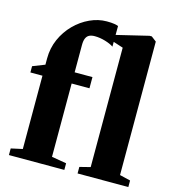

<svg xmlns="http://www.w3.org/2000/svg" viewBox="-120 -935 941 1036"><g transform="rotate(15 350.0 -417.0)"><path d="M25 0V-37L89 -51V-460.5H21.5V-495.5L89 -522V-557Q89 -614.5 111.2 -664.8Q133.5 -715 171.2 -753Q209 -791 255.2 -812.2Q301.5 -833.5 349 -833.5Q375 -833.5 391 -830.8Q407 -828 413.5 -825L413 -709.5Q396 -721.5 365.8 -730.5Q335.5 -739.5 307 -739.5Q288.5 -739.5 276.5 -733.5Q264.5 -727.5 258.2 -713.5Q252 -699.5 252 -675.5V-523H351.5V-460.5H252V-51L334.5 -37V0ZM468 -51.5V-718.5L406.5 -738.5V-773.5L591.5 -818H604L632 -796.5V-51L692 -36.5V0H408.5V-36.5Z"/></g></svg>

Font: Merriweather 96pt Black
Style: Regular
Weight: 900
Version: Version 2.100